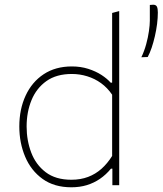

<svg xmlns="http://www.w3.org/2000/svg" viewBox="-20 -786 690 815"><path d="M283 9Q210 9 160.8 -26.5Q111.5 -62 86.8 -120.8Q62 -179.5 62 -249Q62 -322.5 88.8 -380.2Q115.5 -438 165.5 -471Q215.5 -504 285 -504Q322.5 -504 354.5 -493.8Q386.5 -483.5 410.8 -467.8Q435 -452 450 -435H456V-494Q456 -558 456 -617.5Q456 -677 456 -731L486 -739Q486 -677.5 486 -617.8Q486 -558 486 -494V-221Q486 -160.5 486 -108.5Q486 -56.5 486 0H457V-70H451Q430 -44.5 404.5 -27Q379 -9.5 348.8 -0.2Q318.5 9 283 9ZM283 -23Q322 -23 353.8 -35Q385.5 -47 410.8 -69.5Q436 -92 456 -124V-384Q436 -413.5 409 -433Q382 -452.5 350.2 -462.2Q318.5 -472 285 -472Q219.5 -472 177 -441.8Q134.5 -411.5 113.8 -361Q93 -310.5 93 -249Q93 -190 112.5 -138.5Q132 -87 174 -55Q216 -23 283 -23ZM580 -543Q592.5 -569 600.5 -598.2Q608.5 -627.5 612.2 -654Q616 -680.5 616 -698Q616 -715.5 616 -731.8Q616 -748 616 -765L631 -766Q642.5 -765.5 646.2 -757.5Q650 -749.5 650 -733Q650 -710.5 646.8 -684.5Q643.5 -658.5 637.5 -632.5Q631.5 -606.5 623.8 -583.5Q616 -560.5 607 -544Z"/></svg>

Font: Commissioner Thin
Style: Regular
Weight: 100
Designer: Kostas Bartsokas
Foundry: Kostas Bartsokas
Version: Version 1.001;gftools[0.9.23]